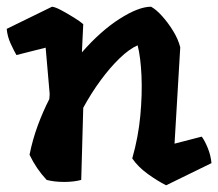

<svg xmlns="http://www.w3.org/2000/svg" viewBox="-30 -536 650 572"><path d="M571 -129Q580 -117 589 -95Q598 -73 600 -50L465 16Q439 3 410 -18Q381 -39 364 -64Q382 -127 388 -191Q394 -255 391.5 -310.5Q389 -366 380 -401Q355 -390 326.5 -362.5Q298 -335 270 -297Q242 -259 218 -215L212 0Q190 6 161 6Q132 6 109 0Q78 -33 58 -75Q67 -120 82.5 -162Q98 -204 117 -241L118 -256L106 -394L19 -372Q12 -384 2 -405.5Q-8 -427 -10 -450L125 -516Q135 -515 153.5 -505Q172 -495 190.5 -483.5Q209 -472 218 -464L214 -380Q270 -444 326.5 -480Q383 -516 420 -516Q435 -508 453 -488Q471 -468 486 -443.5Q501 -419 507 -395L490 -108Z"/></svg>

Font: Langar
Style: Regular
Weight: 400
Designer: Alessia Mazzarella
Foundry: Typeland
Version: Version 1.001; ttfautohint (v1.8.3)